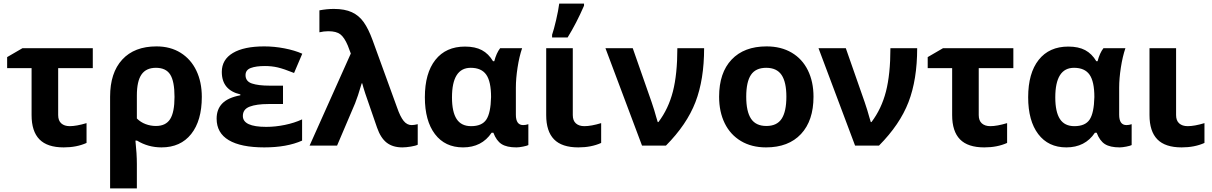

<svg xmlns="http://www.w3.org/2000/svg" viewBox="-20 -816 6791 1076"><path d="M157 -171V-434H20V-496L106 -546H500V-434H306V-171Q306 -140 323.5 -124.5Q341 -109 371 -109Q408 -109 465 -126V-15Q410 10 337 10Q245 10 201 -35Q157 -80 157 -171Z M597 -274Q597 -408 665 -482Q733 -556 857 -556Q935 -556 992.5 -520Q1050 -484 1080.5 -420Q1111 -356 1111 -273Q1111 -140 1051.5 -65Q992 10 885 10Q810 10 748 -28H739Q747 47 747 103V240H597ZM958 -273Q958 -360 934 -398Q910 -436 854 -436Q799 -436 773 -398.5Q747 -361 747 -281V-152Q768 -131 796 -120.5Q824 -110 854 -110Q909 -110 933.5 -148.5Q958 -187 958 -273Z M1194 -151Q1194 -204 1226 -236.5Q1258 -269 1327 -282V-287Q1223 -311 1223 -413Q1223 -482 1285 -519Q1347 -556 1461 -556Q1517 -556 1574 -545Q1631 -534 1674 -515L1628 -407Q1571 -430 1537 -438Q1503 -446 1465 -446Q1415 -446 1385.5 -435Q1356 -424 1356 -395Q1356 -360 1392 -348Q1428 -336 1491 -336H1566V-233H1484Q1418 -233 1379.5 -218.5Q1341 -204 1341 -166Q1341 -105 1472 -105Q1523 -105 1576.5 -116Q1630 -127 1673 -147V-28Q1588 10 1461 10Q1330 10 1262 -30.5Q1194 -71 1194 -151Z M2093 -101 2027 -292Q2015 -329 2010 -349H2007Q1984 -271 1970 -237L1869 0H1715L1946 -516L1929 -561Q1910 -606 1887.5 -623.5Q1865 -641 1820 -641Q1795 -641 1770 -635V-758Q1812 -766 1851 -766Q1912 -766 1952 -747.5Q1992 -729 2018.5 -691.5Q2045 -654 2068 -591L2205 -214Q2223 -162 2242 -138.5Q2261 -115 2287 -115Q2301 -115 2321 -120V-5Q2310 1 2282.5 5.5Q2255 10 2235 10Q2181 10 2147 -16.5Q2113 -43 2093 -101Z M2361 -271Q2361 -406 2420 -480.5Q2479 -555 2586 -555Q2643 -555 2680.5 -535Q2718 -515 2743 -473H2750Q2762 -519 2783 -546H2906Q2890 -499 2880.5 -437.5Q2871 -376 2871 -325V-173Q2871 -115 2912 -115Q2926 -115 2941 -120V-3Q2934 1 2911.5 5.5Q2889 10 2874 10Q2820 10 2791 -8.5Q2762 -27 2745 -72H2735Q2680 10 2575 10Q2474 10 2417.5 -64.5Q2361 -139 2361 -271ZM2732 -272Q2732 -359 2705 -397.5Q2678 -436 2618 -436Q2513 -436 2513 -270Q2513 -189 2539 -149Q2565 -109 2620 -109Q2681 -109 2705.5 -146Q2730 -183 2732 -272Z M3074 -621Q3084 -650 3096.5 -703.5Q3109 -757 3114 -796H3253V-784Q3210 -685 3161 -606H3074ZM3041 -171V-546H3190V-171Q3190 -140 3207.5 -124.5Q3225 -109 3255 -109Q3293 -109 3349 -126V-15Q3294 10 3221 10Q3129 10 3085 -35Q3041 -80 3041 -171Z M3373 -546H3526L3632 -243Q3639 -224 3646.5 -198.5Q3654 -173 3657 -162L3666 -132H3670Q3726 -206 3751 -303Q3776 -400 3776 -546H3926Q3926 -370 3877.5 -244Q3829 -118 3712 0H3578Z M4010 -274Q4010 -408 4080 -482Q4150 -556 4276 -556Q4357 -556 4416.5 -521Q4476 -486 4507.5 -422Q4539 -358 4539 -274Q4539 -140 4469 -65Q4399 10 4273 10Q4192 10 4132.5 -25.5Q4073 -61 4041.5 -125Q4010 -189 4010 -274ZM4387 -274Q4387 -356 4360 -396Q4333 -436 4274 -436Q4215 -436 4188.5 -396.5Q4162 -357 4162 -274Q4162 -191 4189 -150.5Q4216 -110 4275 -110Q4334 -110 4360.5 -150.5Q4387 -191 4387 -274Z M4567 -546H4720L4826 -243Q4833 -224 4840.5 -198.5Q4848 -173 4851 -162L4860 -132H4864Q4920 -206 4945 -303Q4970 -400 4970 -546H5120Q5120 -370 5071.5 -244Q5023 -118 4906 0H4772Z M5316 -171V-434H5179V-496L5265 -546H5659V-434H5465V-171Q5465 -140 5482.5 -124.5Q5500 -109 5530 -109Q5567 -109 5624 -126V-15Q5569 10 5496 10Q5404 10 5360 -35Q5316 -80 5316 -171Z M5742 -271Q5742 -406 5801 -480.5Q5860 -555 5967 -555Q6024 -555 6061.5 -535Q6099 -515 6124 -473H6131Q6143 -519 6164 -546H6287Q6271 -499 6261.5 -437.5Q6252 -376 6252 -325V-173Q6252 -115 6293 -115Q6307 -115 6322 -120V-3Q6315 1 6292.5 5.5Q6270 10 6255 10Q6201 10 6172 -8.5Q6143 -27 6126 -72H6116Q6061 10 5956 10Q5855 10 5798.5 -64.5Q5742 -139 5742 -271ZM6113 -272Q6113 -359 6086 -397.5Q6059 -436 5999 -436Q5894 -436 5894 -270Q5894 -189 5920 -149Q5946 -109 6001 -109Q6062 -109 6086.5 -146Q6111 -183 6113 -272Z M6422 -171V-546H6571V-171Q6571 -140 6588.5 -124.5Q6606 -109 6636 -109Q6674 -109 6730 -126V-15Q6675 10 6602 10Q6510 10 6466 -35Q6422 -80 6422 -171Z"/></svg>

Font: OpenSansMMV
Style: Bold
Weight: 700
Foundry: Ascender Corporation
Version: Version 4.001